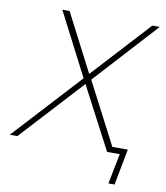

<svg xmlns="http://www.w3.org/2000/svg" viewBox="-115 -777 876 1016"><g transform="rotate(10 323.0 -268.5)"><path d="M137 -700H176L336 -390L621 -700H661L352 -362L540 0H501L326 -334L19 0H-22L311 -362ZM537 163 569 0H501L506 -31H607L570 163Z"/></g></svg>

Font: Montserrat ExtraLight
Style: Italic
Weight: 200
Italic angle: -11.3°
Designer: Julieta Ulanovsky
Foundry: Julieta Ulanovsky
Version: Version 9.000; ttfautohint (v1.8.4.7-5d5b)